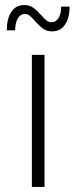

<svg xmlns="http://www.w3.org/2000/svg" viewBox="-20 -739 301 759"><path d="M106 -522H156V0H106ZM119 -655Q106 -670 97.5 -677Q89 -684 78 -684Q61 -684 50.5 -666.5Q40 -649 40 -619H7Q7 -666 25 -692.5Q43 -719 76 -719Q97 -719 111.5 -708.5Q126 -698 143 -679Q155 -665 164 -658Q173 -651 184 -651Q201 -651 211.5 -668Q222 -685 222 -713H255Q255 -668 237 -641.5Q219 -615 186 -615Q165 -615 150.5 -625.5Q136 -636 119 -655Z"/></svg>

Font: Goldbeck Next Light
Style: Regular
Weight: 300
Designer: Julieta Ulanovsky
Foundry: Julieta Ulanovsky
Version: Version 7.200